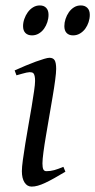

<svg xmlns="http://www.w3.org/2000/svg" viewBox="-20 -671 352 711"><path d="M159.7 -616.2Q159.7 -602.5 155.3 -589.1Q150.9 -575.7 143.1 -564.7Q135.3 -553.7 123.8 -546.9Q112.3 -540 98.6 -540Q83 -540 74.2 -548.8Q65.4 -557.6 65.4 -574.2Q65.4 -587.4 70.1 -600.8Q74.7 -614.3 82.8 -625.5Q90.8 -636.7 102.3 -643.8Q113.8 -650.9 127.4 -650.9Q142.6 -650.9 151.1 -641.8Q159.7 -632.8 159.7 -616.2ZM312.5 -616.2Q312.5 -602.5 308.1 -589.1Q303.7 -575.7 295.7 -564.7Q287.6 -553.7 276.1 -546.9Q264.6 -540 250.5 -540Q235.4 -540 226.8 -548.8Q218.3 -557.6 218.3 -574.2Q218.3 -587.4 222.7 -600.8Q227.1 -614.3 234.9 -625.5Q242.7 -636.7 253.9 -643.8Q265.1 -650.9 279.3 -650.9Q294.4 -650.9 303.5 -641.8Q312.5 -632.8 312.5 -616.2ZM222.2 -35.2Q199.2 -21.5 180.9 -11.2Q162.6 -1 147.5 6.1Q132.3 13.2 120.1 16.6Q107.9 20 97.2 20Q80.6 20 70.8 4.6Q61 -10.7 61 -37.1Q61 -51.8 64.7 -78.9Q68.4 -106 73.7 -138.9Q79.1 -171.9 85.4 -207.8Q91.8 -243.7 97.2 -276.1Q102.5 -308.6 106.2 -333.7Q109.9 -358.9 109.9 -371.1Q109.9 -382.3 108.4 -388.9Q106.9 -395.5 104.5 -398.7Q102.1 -401.9 98.1 -402.8Q94.2 -403.8 89.8 -403.8Q85.9 -403.8 77.9 -402.1Q69.8 -400.4 61.5 -397.9Q52.2 -395.5 41 -392.1L34.2 -410.2Q54.7 -419.4 75 -428Q95.2 -436.5 112.8 -442.9Q130.4 -449.2 143.6 -453.1Q156.7 -457 163.1 -457Q176.8 -457 182.4 -447.8Q188 -438.5 188 -416Q188 -401.9 184.3 -374.3Q180.7 -346.7 174.8 -312.5Q168.9 -278.3 162.6 -241Q156.2 -203.6 150.4 -169.4Q144.5 -135.3 140.9 -107.7Q137.2 -80.1 137.2 -65.9Q137.2 -50.8 140.4 -43.9Q143.6 -37.1 151.9 -37.1Q167 -37.1 180.9 -41Q194.8 -44.9 214.8 -53.2Z"/></svg>

Font: Gentium Plus Cyr
Style: Italic
Weight: 400
Italic angle: -8°
Designer: J. Victor Gaultney, Annie Olsen, Iska Routamaa, Becca Hirsbrunner
Foundry: SIL International
Version: Version 5.000